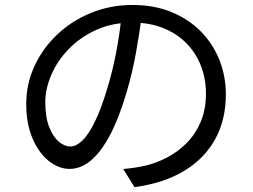

<svg xmlns="http://www.w3.org/2000/svg" viewBox="-20 -738 1040 789"><path d="M563.7 -682.7Q553.9 -604.9 538.5 -519.8Q523.1 -434.7 499 -354.8Q468.8 -252.3 432.1 -183.1Q395.5 -113.9 353.9 -78.9Q312.4 -43.9 266.2 -43.9Q221.9 -43.9 180.9 -76.2Q139.9 -108.5 113.9 -168.5Q87.8 -228.6 87.8 -311.1Q87.8 -392.8 121.4 -465.9Q154.9 -539 214.7 -595.7Q274.4 -652.5 354 -685Q433.6 -717.6 525 -717.6Q613.1 -717.6 683.5 -688.9Q753.9 -660.2 804.2 -609.8Q854.4 -559.4 881.2 -492.6Q908.1 -425.8 908.1 -350Q908.1 -245 863.7 -165Q819.2 -85.1 735.5 -35Q651.7 15.1 532.7 31L486.4 -43.5Q510.5 -45.6 532.5 -48.9Q554.5 -52.2 572.2 -56Q620.2 -66.8 665.6 -90.3Q711 -113.8 747.2 -150.4Q783.5 -187 804.9 -237.6Q826.3 -288.3 826.3 -353.1Q826.3 -413.6 806.1 -466.4Q786 -519.1 747.1 -559.2Q708.2 -599.3 652 -622.2Q595.9 -645.1 523.9 -645.1Q441.6 -645.1 375.5 -615.2Q309.4 -585.2 262.4 -536.5Q215.5 -487.9 190.8 -430.3Q166.1 -372.8 166.1 -318Q166.1 -255.5 182.5 -215Q198.8 -174.5 222.4 -155.2Q246.1 -136 269 -136Q292.6 -136 317.7 -159.6Q342.9 -183.3 368.8 -235.6Q394.8 -287.9 420.1 -372.1Q442.5 -444.3 457.9 -525.3Q473.3 -606.3 480.3 -684.1Z"/></svg>

Font: Noto Sans TC
Style: Regular
Weight: 100
Designer: Ryoko NISHIZUKA 西塚涼子 (kana, bopomofo & ideographs); Paul D. Hunt (Latin, Greek & Cyrillic); Sandoll Communications 산돌커뮤니
Foundry: Adobe
Version: Version 2.004;hotconv 1.0.118;makeotfexe 2.5.65603